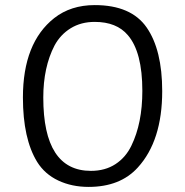

<svg xmlns="http://www.w3.org/2000/svg" viewBox="-20 -722 727 754"><path d="M337 -51Q393 -51 433.5 -77.5Q474 -104 496 -150Q539 -238 539 -365Q539 -518 482 -584Q438 -636 352 -636Q298 -636 257.5 -611Q217 -586 194 -543Q150 -458 150 -339Q150 -51 337 -51ZM328 12Q262 12 209 -13Q156 -38 126 -86Q70 -177 70 -339Q70 -554 193 -651Q258 -702 352 -702Q495 -702 556 -614Q617 -526 617 -364Q617 -169 521 -64Q452 12 328 12Z"/></svg>

Font: Ruluko
Style: Regular
Weight: 400
Designer: Ana Sanfelippo, Angelica Diaz, Meme Hernandez
Foundry: Ana Sanfelippo, Angelica Diaz y Meme Hernandez
Version: Version 1.001